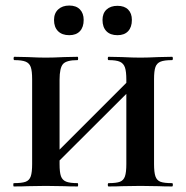

<svg xmlns="http://www.w3.org/2000/svg" viewBox="-20 -673 672 693"><path d="M372 -456Q369 -456 369 -462Q369 -468 372 -468L420 -467Q460 -465 487 -465Q511 -465 553 -467L601 -468Q604 -468 604 -462Q604 -456 601 -456Q573 -456 559.5 -450.5Q546 -445 541 -431Q536 -417 536 -387V-81Q536 -51 541 -36.5Q546 -22 559 -17Q572 -12 601 -12Q604 -12 604 -6Q604 0 601 0Q570 0 553 -1L487 -2L420 -1Q403 0 372 0Q369 0 369 -6Q369 -12 372 -12Q400 -12 413 -17Q426 -22 431 -36.5Q436 -51 436 -81V-385Q436 -415 431 -429.5Q426 -444 413 -450Q400 -456 372 -456ZM135 -73 482 -420 502 -400 154 -53ZM32 -456Q29 -456 29 -462Q29 -468 32 -468L80 -467Q120 -465 145 -465Q172 -465 212 -467L260 -468Q262 -468 262 -462Q262 -456 260 -456Q220 -456 207.5 -442Q195 -428 195 -385V-81Q195 -51 200 -37Q205 -23 218.5 -17.5Q232 -12 260 -12Q262 -12 262 -6Q262 0 260 0Q229 0 212 -1L145 -2L80 -1Q62 0 30 0Q28 0 28 -6Q28 -12 30 -12Q59 -12 72.5 -17Q86 -22 91 -36.5Q96 -51 96 -81V-387Q96 -417 91 -431Q86 -445 72.5 -450.5Q59 -456 32 -456ZM175 -601Q175 -625 190 -639Q205 -653 230 -653Q255 -653 268.5 -639Q282 -625 282 -601Q282 -575 268.5 -560.5Q255 -546 230 -546Q204 -546 189.5 -560.5Q175 -575 175 -601ZM350 -601Q350 -625 364.5 -638.5Q379 -652 404 -652Q429 -652 442.5 -638.5Q456 -625 456 -601Q456 -575 442.5 -560.5Q429 -546 404 -546Q378 -546 364 -560.5Q350 -575 350 -601Z"/></svg>

Font: Cormorant Unicase
Style: Bold
Weight: 700
Designer: Christian Thalmann (Catharsis Fonts)
Foundry: Catharsis Fonts
Version: Version 4.000